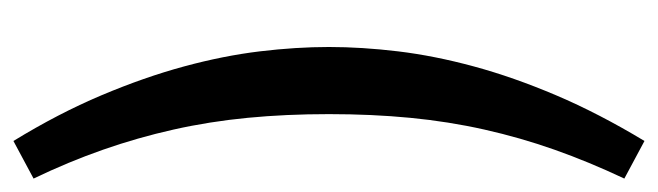

<svg xmlns="http://www.w3.org/2000/svg" viewBox="-367 -423 980 286"><g transform="rotate(90 123.0 -280.0)"><path d="M50 -280Q50 -329 56.5 -383Q63 -437 79 -496Q95 -555 122 -618.5Q149 -682 190 -750L246 -720Q221 -667 203 -616Q185 -565 173 -511.5Q161 -458 155.5 -401Q150 -344 150 -280Q150 -216 155.5 -159Q161 -102 173 -48.5Q185 5 203 56.5Q221 108 246 160L190 190Q149 123 122 59Q95 -5 79 -64Q63 -123 56.5 -177Q50 -231 50 -280Z"/></g></svg>

Font: Cuprum
Style: Regular
Weight: 400
Designer: Jovanny Lemonad
Foundry: Jovanny Lemonad
Version: Version 1.002